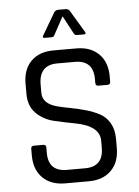

<svg xmlns="http://www.w3.org/2000/svg" viewBox="-57 -880 669 925"><g transform="rotate(-5 277.5 -418.0)"><path d="M72 -148V-180Q72 -194 86 -194H131Q145 -194 145 -180V-154Q145 -64 234 -64H322Q411 -64 411 -156V-190Q411 -262 292 -284Q242 -293 192 -305Q142 -317 107 -351.5Q72 -386 72 -446V-495Q72 -564 111.5 -603.5Q151 -643 220 -643H331Q399 -643 439 -603.5Q479 -564 479 -495V-470Q479 -455 466 -455H420Q407 -455 407 -470V-488Q407 -579 318 -579H233Q144 -579 144 -484V-444Q144 -393 211 -374Q241 -366 277 -359.5Q313 -353 349.5 -342.5Q386 -332 416 -316.5Q446 -301 464.5 -269.5Q483 -238 483 -193V-148Q483 -79 443 -39.5Q403 0 335 0H220Q152 0 112 -39.5Q72 -79 72 -148ZM373 -707H339Q329 -707 325 -715L278 -803L230 -715Q227 -707 217 -707H183Q170 -707 177 -719L240 -826Q247 -836 261 -836H295Q308 -836 315 -826L379 -719Q386 -707 373 -707Z"/></g></svg>

Font: Rajdhani Medium
Style: Regular
Weight: 500
Designer: Satya Rajpurohit, Jyotish Sonowal
Foundry: Indian Type Foundry
Version: Version 1.201 February 1, 2022